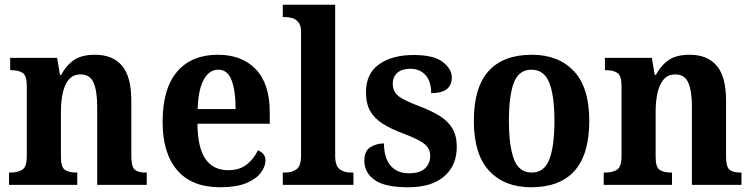

<svg xmlns="http://www.w3.org/2000/svg" viewBox="-20 -780 3172 810"><path d="M18 0V-52H24Q55 -52 74 -64Q93 -76 93 -121V-419Q93 -461 75.5 -472.5Q58 -484 27 -484H23V-536H221L233 -464H238Q260 -505 292.5 -527Q325 -549 381 -549Q455 -549 494.5 -503Q534 -457 534 -355V-123Q534 -76 548.5 -64Q563 -52 595 -52H599V0H390V-331Q390 -395 375 -430.5Q360 -466 320 -466Q288 -466 270 -444Q252 -422 244.5 -386.5Q237 -351 237 -310V-117Q237 -75 254 -63.5Q271 -52 302 -52H306V0Z M909 10Q789 10 727.5 -62Q666 -134 666 -265Q666 -406 727 -477.5Q788 -549 899 -549Q1001 -549 1059.5 -487.5Q1118 -426 1118 -307V-258H813Q814 -156 847 -109Q880 -62 943 -62Q991 -62 1021.5 -86.5Q1052 -111 1068 -146Q1081 -141 1090.5 -130.5Q1100 -120 1100 -103Q1100 -78 1080.5 -51.5Q1061 -25 1019 -7.5Q977 10 909 10ZM974 -320Q974 -397 957 -441.5Q940 -486 901 -486Q862 -486 839 -443Q816 -400 814 -320Z M1173 0V-52H1184Q1212 -52 1231 -66Q1250 -80 1250 -123V-647Q1250 -673 1238.5 -686.5Q1227 -700 1212 -704Q1197 -708 1184 -708H1173V-760H1394V-123Q1394 -80 1413 -66Q1432 -52 1460 -52H1471V0Z M1702 10Q1603 10 1560 -21Q1517 -52 1517 -102Q1517 -143 1542.5 -159Q1568 -175 1600 -175Q1600 -114 1627.5 -81.5Q1655 -49 1705 -49Q1752 -49 1773.5 -70Q1795 -91 1795 -122Q1795 -154 1769.5 -173.5Q1744 -193 1683 -216Q1629 -236 1594 -258.5Q1559 -281 1541.5 -312Q1524 -343 1524 -391Q1524 -470 1579.5 -509Q1635 -548 1725 -548Q1810 -548 1848 -518.5Q1886 -489 1886 -453Q1886 -387 1799 -387Q1799 -437 1775 -463.5Q1751 -490 1711 -490Q1676 -490 1656.5 -473Q1637 -456 1637 -427Q1637 -393 1661 -374.5Q1685 -356 1749 -332Q1799 -313 1834 -291.5Q1869 -270 1888 -239Q1907 -208 1907 -160Q1907 -82 1854 -36Q1801 10 1702 10Z M2221 10Q2108 10 2043.5 -59.5Q1979 -129 1979 -270Q1979 -411 2041 -480Q2103 -549 2224 -549Q2336 -549 2401 -480Q2466 -411 2466 -270Q2466 -129 2404 -59.5Q2342 10 2221 10ZM2223 -52Q2276 -52 2297.5 -107.5Q2319 -163 2319 -270Q2319 -377 2297 -431.5Q2275 -486 2222 -486Q2169 -486 2148 -431.5Q2127 -377 2127 -270Q2127 -163 2148.5 -107.5Q2170 -52 2223 -52Z M2527 0V-52H2533Q2564 -52 2583 -64Q2602 -76 2602 -121V-419Q2602 -461 2584.5 -472.5Q2567 -484 2536 -484H2532V-536H2730L2742 -464H2747Q2769 -505 2801.5 -527Q2834 -549 2890 -549Q2964 -549 3003.5 -503Q3043 -457 3043 -355V-123Q3043 -76 3057.5 -64Q3072 -52 3104 -52H3108V0H2899V-331Q2899 -395 2884 -430.5Q2869 -466 2829 -466Q2797 -466 2779 -444Q2761 -422 2753.5 -386.5Q2746 -351 2746 -310V-117Q2746 -75 2763 -63.5Q2780 -52 2811 -52H2815V0Z"/></svg>

Font: Noto Serif Devanagari SemiCondensed
Style: Bold
Weight: 700
Width: 4
Designer: Universal Thirst, Indian Type Foundry and the Monotype Design Team
Foundry: Monotype Imaging Inc.
Version: Version 2.004; ttfautohint (v1.8.4.7-5d5b)